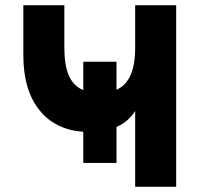

<svg xmlns="http://www.w3.org/2000/svg" viewBox="-20 -720 772 740"><path d="M301 -92V-212Q191.5 -220 130.8 -297Q70 -374 70 -506V-700H228V-537Q228 -468.5 245.5 -428.5Q263 -388.5 301 -372.5V-482H429V-374Q465 -390 483 -430Q501 -470 501 -537V-700H659V0H501V-292Q489.5 -274 472 -258Q454.5 -242 429 -230.5V-92Z"/></svg>

Font: Overpass Black
Style: Regular
Weight: 900
Designer: Delve Withrington, Dave Bailey, Thomas Jockin
Foundry: Delve Fonts LLC
Version: Version 4.000; ttfautohint (v1.8.3)